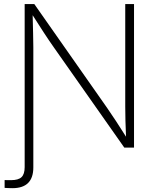

<svg xmlns="http://www.w3.org/2000/svg" viewBox="-20 -748 804 973"><path d="M3.4 204.1V164.6Q11.7 164.6 20.8 164.8Q29.8 165 35.6 165Q73.2 165 89.1 149.7Q105 134.3 105 99.1V-727.5H153.8L522.5 -201.7Q543.5 -171.4 568.1 -134Q592.8 -96.7 618.7 -55.2Q616.7 -97.2 615.7 -136Q614.7 -174.8 614.7 -208V-727.5H659.2V0H609.9L252.9 -507.8Q227.5 -543.9 202.4 -582.3Q177.2 -620.6 145.5 -670.9Q146.5 -622.1 147.7 -581.1Q148.9 -540 148.9 -508.3V100.1Q148.9 205.6 43 205.6Q33.2 205.6 22 205.1Q10.7 204.6 3.4 204.1Z"/></svg>

Font: Inter Extra Light
Style: Regular
Weight: 200
Designer: Rasmus Andersson
Foundry: rsms
Version: Version 4.000;git-3c8e0fc